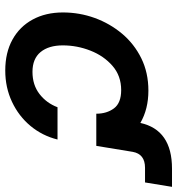

<svg xmlns="http://www.w3.org/2000/svg" viewBox="8 -664 668 723"><g transform="rotate(90 341.5 -302.0)"><path d="M245.1 11.7Q177.7 11.7 128.7 -15.4Q79.6 -42.5 53 -91.6Q26.4 -140.6 26.4 -205.6Q26.4 -267.6 47.1 -325Q67.9 -382.3 106.4 -428.2Q145 -474.1 199.2 -500.7Q253.4 -527.3 320.8 -527.3Q390.1 -527.3 442.4 -497.1Q468.8 -616.2 614.3 -616.2H683.1L666.5 -514.6H611.3Q559.6 -514.6 551.3 -468.3L528.8 -331.1H407.7Q407.7 -370.6 387.5 -397.7Q367.2 -424.8 318.8 -424.8Q265.1 -424.8 227.5 -392.1Q189.9 -359.4 170.2 -309.1Q150.4 -258.8 150.4 -205.1Q150.4 -151.9 175.5 -121.3Q200.7 -90.8 250 -90.8Q299.3 -90.8 333.5 -117.2Q367.7 -143.6 383.3 -185.1H504.9Q490.7 -127.9 453.9 -83.5Q417 -39.1 363 -13.7Q309.1 11.7 245.1 11.7Z"/></g></svg>

Font: Inter Display SemiBold
Style: Italic
Weight: 600
Italic angle: -9.39999°
Designer: Rasmus Andersson
Foundry: rsms
Version: Version 4.000;git-a52131595